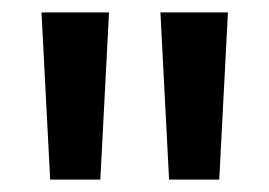

<svg xmlns="http://www.w3.org/2000/svg" viewBox="-20 -711 435 310"><path d="M47 -691H156L142 -421H61ZM239 -691H348L334 -421H253Z"/></svg>

Font: Fira Sans Compressed Medium
Style: Regular
Weight: 500
Width: 1
Designer: bBox Type GmbH & Carrois Corporate GbR & Edenspiekermann AG
Foundry: bBox Type GmbH & Carrois Corporate GbR & Edenspiekermann AG
Version: Version 4.301